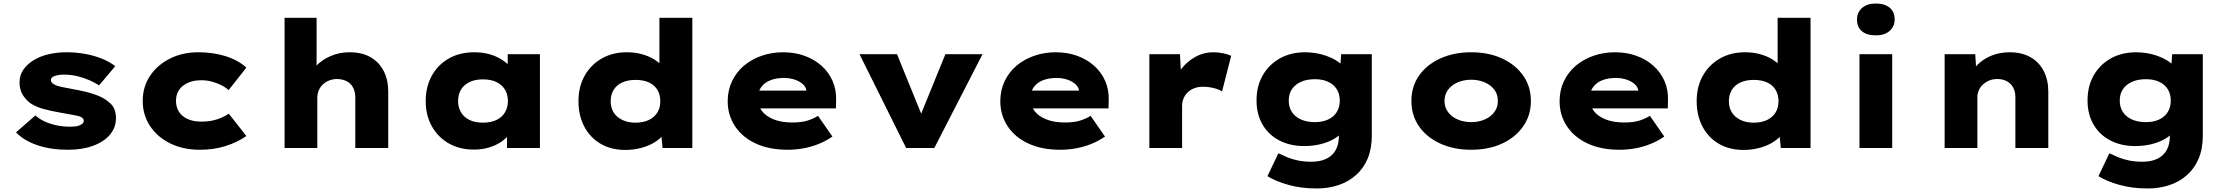

<svg xmlns="http://www.w3.org/2000/svg" viewBox="-20 -841 12675 1091"><path d="M366 10Q268 10 192 -16Q116 -42 71 -89L181 -185Q214 -155 266.5 -138Q319 -121 378 -121Q394 -121 408 -122.5Q422 -124 433 -129Q444 -134 450 -140Q456 -146 456 -155Q456 -170 434 -179Q418 -184 389 -189Q360 -194 328 -200Q270 -210 226.5 -222Q183 -234 152 -255Q124 -276 107.5 -305Q91 -334 91 -373Q91 -414 113 -445.5Q135 -477 172 -499.5Q209 -522 257 -533Q305 -544 357 -544Q410 -544 459.5 -535.5Q509 -527 554.5 -509.5Q600 -492 635 -465L543 -356Q520 -371 488.5 -385Q457 -399 420 -408Q383 -417 344 -417Q328 -417 315 -415Q302 -413 291 -409.5Q280 -406 274.5 -399.5Q269 -393 269 -386Q269 -379 273.5 -373Q278 -367 287 -362Q301 -353 330.5 -347Q360 -341 402 -333Q476 -320 524 -302.5Q572 -285 598 -261Q621 -244 630 -220.5Q639 -197 639 -170Q639 -117 605.5 -76.5Q572 -36 510 -13Q448 10 366 10Z M1116 10Q1021 10 947.5 -26Q874 -62 832.5 -125Q791 -188 791 -267Q791 -348 832.5 -410Q874 -472 945.5 -508Q1017 -544 1107 -544Q1191 -544 1261.5 -522Q1332 -500 1380 -457L1279 -329Q1262 -345 1236.5 -357.5Q1211 -370 1183.5 -377.5Q1156 -385 1124 -385Q1079 -385 1046.5 -370Q1014 -355 997 -329Q980 -303 980 -268Q980 -233 996.5 -206.5Q1013 -180 1045.5 -165Q1078 -150 1123 -150Q1161 -150 1190 -156.5Q1219 -163 1241.5 -173.5Q1264 -184 1280 -195L1380 -68Q1330 -33 1263 -11.5Q1196 10 1116 10Z M1597 0V-740H1779V-403L1733 -386Q1743 -431 1776 -466Q1809 -501 1858.5 -522.5Q1908 -544 1966 -544Q2038 -544 2086.5 -515.5Q2135 -487 2160.5 -437Q2186 -387 2186 -322V0H1999V-286Q1999 -319 1986.5 -343Q1974 -367 1951 -379Q1928 -391 1896 -392Q1871 -392 1850 -383.5Q1829 -375 1814 -360.5Q1799 -346 1791 -327Q1783 -308 1783 -284V0H1691Q1650 0 1626.5 0Q1603 0 1597 0Z M2673 9Q2591 9 2529.5 -26.5Q2468 -62 2433.5 -124Q2399 -186 2399 -266Q2399 -348 2433.5 -410.5Q2468 -473 2530 -508.5Q2592 -544 2675 -544Q2722 -544 2761 -533Q2800 -522 2830 -503Q2860 -484 2880 -461Q2900 -438 2907 -416L2865 -412V-533H3048V0H2861V-141L2900 -131Q2895 -104 2875.5 -79Q2856 -54 2826 -34Q2796 -14 2757.5 -2.5Q2719 9 2673 9ZM2724 -144Q2769 -144 2800.5 -159Q2832 -174 2849 -202Q2866 -230 2866 -266Q2866 -305 2849 -332.5Q2832 -360 2800.5 -375Q2769 -390 2724 -390Q2680 -390 2648.5 -375Q2617 -360 2600 -332.5Q2583 -305 2583 -266Q2583 -230 2600 -202Q2617 -174 2648.5 -159Q2680 -144 2724 -144Z M3533 11Q3453 11 3393 -24Q3333 -59 3300 -122Q3267 -185 3267 -266Q3267 -348 3302 -410.5Q3337 -473 3399 -508.5Q3461 -544 3541 -544Q3587 -544 3626 -533.5Q3665 -523 3695.5 -504.5Q3726 -486 3745.5 -462.5Q3765 -439 3770 -413L3727 -401V-740H3914V0H3745L3732 -130L3769 -119Q3765 -93 3745 -70Q3725 -47 3693 -28.5Q3661 -10 3619.5 0.5Q3578 11 3533 11ZM3591 -144Q3636 -144 3667.5 -159.5Q3699 -175 3715.5 -202Q3732 -229 3732 -266Q3732 -303 3715.5 -330.5Q3699 -358 3667.5 -372.5Q3636 -387 3591 -387Q3548 -387 3516 -372.5Q3484 -358 3467 -330.5Q3450 -303 3450 -266Q3450 -229 3467 -202Q3484 -175 3516 -159.5Q3548 -144 3591 -144Z M4455 10Q4351 10 4274.5 -25.5Q4198 -61 4156.5 -124Q4115 -187 4115 -266Q4115 -328 4139.5 -379.5Q4164 -431 4207 -467.5Q4250 -504 4307.5 -524Q4365 -544 4430 -544Q4496 -544 4551.5 -524Q4607 -504 4648 -467.5Q4689 -431 4711 -381Q4733 -331 4731 -270L4730 -225H4232L4209 -326H4581L4563 -301V-320Q4562 -344 4544 -361Q4526 -378 4497.5 -388Q4469 -398 4434 -398Q4391 -398 4357.5 -385Q4324 -372 4305 -345.5Q4286 -319 4286 -281Q4286 -242 4308.5 -211.5Q4331 -181 4375.5 -163Q4420 -145 4481 -145Q4536 -145 4571 -156.5Q4606 -168 4628 -183L4710 -65Q4672 -39 4630.5 -22.5Q4589 -6 4545 2Q4501 10 4455 10Z M5129 0 4864 -533H5077L5241 -130L5187 -128L5352 -533H5563L5289 0Z M6004 10Q5900 10 5823.5 -25.5Q5747 -61 5705.5 -124Q5664 -187 5664 -266Q5664 -328 5688.5 -379.5Q5713 -431 5756 -467.5Q5799 -504 5856.5 -524Q5914 -544 5979 -544Q6045 -544 6100.5 -524Q6156 -504 6197 -467.5Q6238 -431 6260 -381Q6282 -331 6280 -270L6279 -225H5781L5758 -326H6130L6112 -301V-320Q6111 -344 6093 -361Q6075 -378 6046.5 -388Q6018 -398 5983 -398Q5940 -398 5906.5 -385Q5873 -372 5854 -345.5Q5835 -319 5835 -281Q5835 -242 5857.5 -211.5Q5880 -181 5924.5 -163Q5969 -145 6030 -145Q6085 -145 6120 -156.5Q6155 -168 6177 -183L6259 -65Q6221 -39 6179.5 -22.5Q6138 -6 6094 2Q6050 10 6004 10Z M6511 0V-533H6685L6695 -343L6645 -354Q6659 -407 6693 -450Q6727 -493 6773.5 -518.5Q6820 -544 6873 -544Q6902 -544 6929 -538.5Q6956 -533 6976 -524L6924 -321Q6908 -333 6877.5 -340.5Q6847 -348 6816 -348Q6787 -348 6764.5 -339Q6742 -330 6727 -314.5Q6712 -299 6704.5 -280Q6697 -261 6697 -238V0Z M7463 230Q7374 230 7301 209.5Q7228 189 7182 160L7244 30Q7267 41 7294.5 52.5Q7322 64 7356 71Q7390 78 7433 78Q7482 78 7517 61Q7552 44 7570 11.5Q7588 -21 7588 -71V-133L7627 -128Q7619 -96 7585.5 -69Q7552 -42 7501 -26.5Q7450 -11 7391 -11Q7311 -11 7249.5 -43Q7188 -75 7154 -133.5Q7120 -192 7120 -270Q7120 -352 7155.5 -413.5Q7191 -475 7253 -509.5Q7315 -544 7397 -544Q7423 -544 7453.5 -539.5Q7484 -535 7514.5 -524.5Q7545 -514 7570 -499Q7595 -484 7611.5 -465Q7628 -446 7630 -423L7592 -414L7601 -533H7775V-71Q7775 4 7751.5 60Q7728 116 7685 154Q7642 192 7585 211Q7528 230 7463 230ZM7452 -147Q7495 -147 7527 -162Q7559 -177 7576 -204.5Q7593 -232 7593 -269Q7593 -307 7576 -334Q7559 -361 7527.5 -376Q7496 -391 7452 -391Q7406 -391 7372.5 -376Q7339 -361 7321 -334Q7303 -307 7303 -269Q7303 -232 7321 -204.5Q7339 -177 7372.5 -162Q7406 -147 7452 -147Z M8339 10Q8241 10 8163.5 -25.5Q8086 -61 8043 -123.5Q8000 -186 8000 -267Q8000 -349 8043 -411Q8086 -473 8163.5 -508.5Q8241 -544 8339 -544Q8440 -544 8516 -508.5Q8592 -473 8635.5 -411Q8679 -349 8679 -267Q8679 -186 8635.5 -123.5Q8592 -61 8516 -25.5Q8440 10 8339 10ZM8340 -147Q8382 -147 8416.5 -162Q8451 -177 8471.5 -204.5Q8492 -232 8491 -267Q8492 -304 8471.5 -331Q8451 -358 8416.5 -373Q8382 -388 8340 -388Q8298 -388 8263 -373Q8228 -358 8208 -330.5Q8188 -303 8188 -267Q8188 -232 8208 -204.5Q8228 -177 8263 -162Q8298 -147 8340 -147Z M9182 10Q9078 10 9001.5 -25.5Q8925 -61 8883.5 -124Q8842 -187 8842 -266Q8842 -328 8866.5 -379.5Q8891 -431 8934 -467.5Q8977 -504 9034.5 -524Q9092 -544 9157 -544Q9223 -544 9278.5 -524Q9334 -504 9375 -467.5Q9416 -431 9438 -381Q9460 -331 9458 -270L9457 -225H8959L8936 -326H9308L9290 -301V-320Q9289 -344 9271 -361Q9253 -378 9224.5 -388Q9196 -398 9161 -398Q9118 -398 9084.5 -385Q9051 -372 9032 -345.5Q9013 -319 9013 -281Q9013 -242 9035.5 -211.5Q9058 -181 9102.5 -163Q9147 -145 9208 -145Q9263 -145 9298 -156.5Q9333 -168 9355 -183L9437 -65Q9399 -39 9357.5 -22.5Q9316 -6 9272 2Q9228 10 9182 10Z M9887 11Q9807 11 9747 -24Q9687 -59 9654 -122Q9621 -185 9621 -266Q9621 -348 9656 -410.5Q9691 -473 9753 -508.5Q9815 -544 9895 -544Q9941 -544 9980 -533.5Q10019 -523 10049.5 -504.5Q10080 -486 10099.5 -462.5Q10119 -439 10124 -413L10081 -401V-740H10268V0H10099L10086 -130L10123 -119Q10119 -93 10099 -70Q10079 -47 10047 -28.5Q10015 -10 9973.5 0.5Q9932 11 9887 11ZM9945 -144Q9990 -144 10021.5 -159.5Q10053 -175 10069.5 -202Q10086 -229 10086 -266Q10086 -303 10069.5 -330.5Q10053 -358 10021.5 -372.5Q9990 -387 9945 -387Q9902 -387 9870 -372.5Q9838 -358 9821 -330.5Q9804 -303 9804 -266Q9804 -229 9821 -202Q9838 -175 9870 -159.5Q9902 -144 9945 -144Z M10546 0V-533H10732V0ZM10639 -640Q10588 -640 10560 -663.5Q10532 -687 10532 -730Q10532 -770 10560.5 -795.5Q10589 -821 10639 -821Q10689 -821 10717.5 -797.5Q10746 -774 10746 -730Q10746 -690 10717 -665Q10688 -640 10639 -640Z M11030 0V-533H11204L11212 -403L11167 -390Q11179 -432 11211 -467Q11243 -502 11291.5 -523Q11340 -544 11399 -544Q11469 -544 11518 -516Q11567 -488 11593 -437.5Q11619 -387 11619 -321V0H11432V-289Q11432 -320 11419.5 -343.5Q11407 -367 11383.5 -379.5Q11360 -392 11329 -392Q11302 -392 11281 -382.5Q11260 -373 11245 -358Q11230 -343 11223 -325.5Q11216 -308 11216 -290V0H11124Q11083 0 11059.5 0Q11036 0 11030 0Z M12185 230Q12096 230 12023 209.5Q11950 189 11904 160L11966 30Q11989 41 12016.5 52.5Q12044 64 12078 71Q12112 78 12155 78Q12204 78 12239 61Q12274 44 12292 11.5Q12310 -21 12310 -71V-133L12349 -128Q12341 -96 12307.5 -69Q12274 -42 12223 -26.5Q12172 -11 12113 -11Q12033 -11 11971.5 -43Q11910 -75 11876 -133.5Q11842 -192 11842 -270Q11842 -352 11877.5 -413.5Q11913 -475 11975 -509.5Q12037 -544 12119 -544Q12145 -544 12175.5 -539.5Q12206 -535 12236.5 -524.5Q12267 -514 12292 -499Q12317 -484 12333.5 -465Q12350 -446 12352 -423L12314 -414L12323 -533H12497V-71Q12497 4 12473.5 60Q12450 116 12407 154Q12364 192 12307 211Q12250 230 12185 230ZM12174 -147Q12217 -147 12249 -162Q12281 -177 12298 -204.5Q12315 -232 12315 -269Q12315 -307 12298 -334Q12281 -361 12249.5 -376Q12218 -391 12174 -391Q12128 -391 12094.5 -376Q12061 -361 12043 -334Q12025 -307 12025 -269Q12025 -232 12043 -204.5Q12061 -177 12094.5 -162Q12128 -147 12174 -147Z"/></svg>

Font: Lexend Giga ExtraBold
Style: Regular
Weight: 800
Designer: Bonnie Shaver-Troup, Thomas Jockin
Foundry: Lexend
Version: Version 1.007